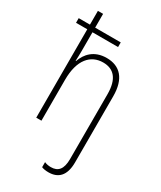

<svg xmlns="http://www.w3.org/2000/svg" viewBox="-247 -844 995 1183"><g transform="rotate(30 250.0 -253.0)"><path d="M313 254C379 254 425 217 425 119V-351C425 -476 368 -536 273 -536C183 -536 137 -481 118 -425H115C116 -450 117 -469 117 -497V-629H299V-662H117V-760H80V-662H0V-629H80V0H117V-291C117 -434 180 -501 268 -501C343 -501 388 -454 388 -345V116C388 189 361 219 310 219C295 219 280 217 264 210V246C276 251 293 254 313 254Z"/></g></svg>

Font: Noto Sans Mono ExtraCondensed ExtraLight
Style: Regular
Weight: 200
Width: 2
Designer: Monotype Design Team
Foundry: Monotype Imaging Inc.
Version: Version 2.014